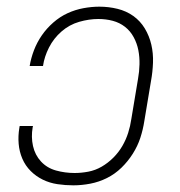

<svg xmlns="http://www.w3.org/2000/svg" viewBox="-20 -548 540 576"><path d="M200 8Q176 8 152.5 4.5Q129 1 108.5 -9Q88 -19 72 -35Q56 -51 47 -72Q38 -93 36 -116.5Q34 -140 38 -164L39 -170H79L78 -166Q73 -137 79 -110Q85 -83 103 -63.5Q121 -44 148 -36.5Q175 -29 204 -29Q224 -29 245 -33Q266 -37 285 -48Q304 -59 320 -75Q336 -91 347 -110Q358 -129 364.5 -149.5Q371 -170 374 -191L394 -311Q398 -333 398.5 -355Q399 -377 395 -397.5Q391 -418 381 -436.5Q371 -455 355 -467.5Q339 -480 318.5 -485.5Q298 -491 275 -491Q247 -491 217.5 -482.5Q188 -474 164.5 -453.5Q141 -433 127 -405.5Q113 -378 109 -350H69Q73 -374 82 -397.5Q91 -421 105.5 -442Q120 -463 140 -480.5Q160 -498 183 -508.5Q206 -519 230.5 -523.5Q255 -528 278 -528Q306 -528 332.5 -521.5Q359 -515 380 -500Q401 -485 414.5 -462.5Q428 -440 434 -414Q440 -388 439 -360Q438 -332 433 -305L413 -185Q409 -159 401 -134.5Q393 -110 378.5 -87Q364 -64 344.5 -45Q325 -26 301 -14Q277 -2 251 3Q225 8 200 8Z"/></svg>

Font: Iosevka Term Curly Extralight
Style: Italic
Weight: 200
Italic angle: -9°
Designer: Belleve Invis
Foundry: Belleve Invis
Version: Version 32.3.0